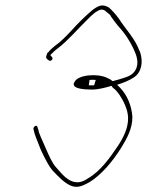

<svg xmlns="http://www.w3.org/2000/svg" viewBox="-20 -706 550 718"><path d="M153 -496C151 -489 154 -486 163 -480C167 -477 171 -479 174 -482C181 -489 171 -496 168 -500C177 -509 185 -517 197 -526C232 -552 273 -600 307 -633C319 -645 338 -665 357 -670H360C366 -670 370 -668 375 -665L374 -664H375C381 -659 388 -654 394 -648L393 -647L409 -625C414 -618 420 -611 426 -604C449 -579 472 -543 486 -508C492 -493 503 -459 479 -434C466 -419 439 -414 425 -409C414 -406 404 -403 403 -403H400C395 -409 386 -412 380 -415C346 -432 272 -427 259 -400L258 -399V-398C255 -394 255 -391 257 -386C262 -375 292 -371 324 -371C348 -371 377 -379 397 -385L400 -381C401 -381 399 -381 402 -378C411 -372 420 -361 427 -351C441 -330 458 -298 459 -266C460 -226 440 -189 420 -159C391 -116 356 -66 309 -39C250 4 210 -59 189 -81C177 -94 165 -119 150 -154C135 -189 125 -208 124 -219L120 -231C118 -241 104 -233 105 -224L108 -212C109 -205 118 -182 133 -145C150 -109 163 -84 176 -69C197 -47 219 -23 244 -12C270 -1 289 -11 315 -25C360 -53 401 -102 433 -153C454 -187 476 -226 475 -270C472 -312 455 -351 429 -378L418 -389L436 -395C456 -402 480 -414 490 -424C515 -449 513 -489 502 -516L501 -517C485 -562 450 -596 424 -637C413 -652 400 -667 387 -678C366 -690 353 -688 329 -671C307 -653 287 -634 264 -610C243 -587 215 -556 190 -538C178 -529 167 -519 160 -510L157 -508C157 -508 155 -503 153 -496ZM315 -407C322 -408 330 -408 338 -407L332 -387H312Z"/></svg>

Font: Stray Cat
Style: ExLtObl
Weight: 200
Version: Version 1.0